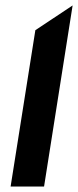

<svg xmlns="http://www.w3.org/2000/svg" viewBox="-20 -686 287 706"><path d="M19 0H142L247 -666L110 -575Z"/></svg>

Font: Charger Sport
Style: UltNrwObl
Weight: 1000
Designer: Jasper
Foundry: Cannot Into Space Fonts
Version: Version 1.1